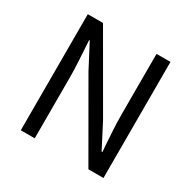

<svg xmlns="http://www.w3.org/2000/svg" viewBox="-162 -892 1046 1050"><g transform="rotate(30 361.0 -366.5)"><path d="M196 -733 463 -271 541 -120H546L543 -160Q542 -173 538 -235.5Q534 -298 534 -352V-733H622V0H527L260 -463L181 -614H177L181 -550Q182 -535 185 -482.5Q188 -430 188 -385V0H100V-733Z"/></g></svg>

Font: Noto Sans SC
Style: Regular
Weight: 400
Designer: Ryoko NISHIZUKA ____ (kana & ideographs); Paul D. Hunt (Latin, Greek & Cyrillic); Wenlong ZHANG ___ (bopomofo); Sandoll 
Foundry: Adobe Systems Incorporated
Version: Version 1.004